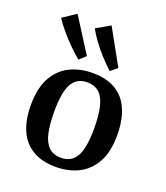

<svg xmlns="http://www.w3.org/2000/svg" viewBox="-124 -736 720 833"><g transform="rotate(20 235.5 -320.0)"><path d="M330 -203Q330 -262 321 -301.5Q312 -341 291 -361.5Q270 -382 233 -382Q187 -382 164.5 -343.5Q142 -305 142 -214Q142 -156 150.5 -116.5Q159 -77 180 -56Q201 -35 238 -35Q285 -35 307.5 -74Q330 -113 330 -203ZM37 -206Q37 -285 64.5 -334Q92 -383 138.5 -405.5Q185 -428 242 -428Q307 -428 349.5 -402.5Q392 -377 413 -328Q434 -279 434 -211Q434 -132 406.5 -83.5Q379 -35 333 -12.5Q287 10 229 10Q165 10 122 -16Q79 -42 58 -90Q37 -138 37 -206ZM339 -486 308 -461Q287 -480 262.5 -506.5Q238 -533 217 -561.5Q196 -590 184 -613L248 -650ZM193 -488 163 -461Q142 -479 116.5 -504Q91 -529 68 -556.5Q45 -584 31 -606L92 -647Z"/></g></svg>

Font: Rasa Medium
Style: Regular
Weight: 500
Designer: Anna Giedrys (Yrsa+Rasa design), David Brezina (Yrsa art-direction, Rasa art-direction, design)
Foundry: Rosetta Type Foundry
Version: Version 2.004